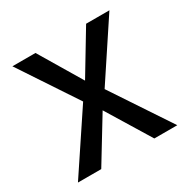

<svg xmlns="http://www.w3.org/2000/svg" viewBox="-126 -644 748 760"><g transform="rotate(-30 248.0 -264.0)"><path d="M362.3 -528.3H468.8L296.4 -267.6L474.1 0H369.1L247.6 -198.7L126.5 0H20L198.2 -267.6L25.4 -528.3H130.9L246.1 -335.4Z"/></g></svg>

Font: Heebo
Style: Regular
Weight: 400
Designer: Oded Ezer
Foundry: Meir Sadan
Version: Version 2.001; ttfautohint (v1.5.14-ce02) -l 8 -r 50 -G 200 